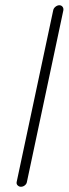

<svg xmlns="http://www.w3.org/2000/svg" viewBox="-20 -711 265 737"><path d="M60.1 5.9Q53.2 5.9 47.9 0.7Q42.5 -4.4 43.9 -12.2L184.1 -670.9Q185.5 -679.2 192.9 -685.1Q200.2 -690.9 208 -690.9Q215.3 -690.9 220 -685.1Q224.6 -679.2 223.1 -670.9L83 -11.2Q81.5 -4.4 75 0.7Q68.4 5.9 60.1 5.9Z"/></svg>

Font: Comic Neue Light
Style: Italic
Weight: 300
Italic angle: -12°
Designer: Craig Rozynski
Foundry: Craig Rozynski
Version: Version 2.003;hotconv 1.0.109;makeotfexe 2.5.65596